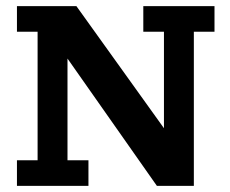

<svg xmlns="http://www.w3.org/2000/svg" viewBox="-20 -603 746 623"><path d="M35 0V-83H102V-500H35V-583H228L512 -187V-500H445V-583H676V-500H609V0H489L199 -413V-83H267V0Z"/></svg>

Font: Rokkitt SemiBold SemiBold
Style: Regular
Weight: 600
Version: Version 3.103